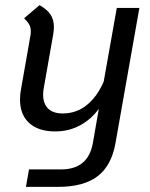

<svg xmlns="http://www.w3.org/2000/svg" viewBox="-20 -501 584 748"><path d="M523 -470 430 56Q415 143 361 185Q307 227 206 227H81L93 159H218Q324 159 342 55L365 -77Q335 -36 291.5 -12.5Q248 11 195 11Q130 11 94 -21.5Q58 -54 58 -113Q58 -135 62 -154L99 -365Q100 -370 100 -380Q100 -394 94 -405Q88 -416 74 -430L134 -481Q164 -464 177 -444Q190 -424 190 -396Q190 -382 187 -365L151 -161Q148 -146 148 -133Q148 -97 167.5 -78Q187 -59 224 -59Q278 -59 318.5 -92Q359 -125 384 -183L435 -470Z"/></svg>

Font: KoHo Medium
Style: Italic
Weight: 500
Italic angle: -10°
Designer: Cadson Demak & Katatrad Team
Foundry: Cadson Demak Co.,Ltd.
Version: Version 1.000